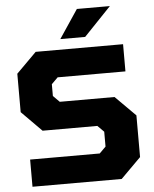

<svg xmlns="http://www.w3.org/2000/svg" viewBox="-62 -1003 846 1055"><g transform="rotate(-5 361.0 -476.0)"><path d="M297 -795 402 -952H584L434 -795ZM74 0V-150H458L493 -185V-267L458 -302H156L45 -414V-626L156 -737H638V-587H264L229 -552V-487L264 -452H566L677 -341V-111L566 0Z"/></g></svg>

Font: Tomorrow
Style: Bold
Weight: 700
Designer: Tony de Marco, Monica Rizzolli
Foundry: Just in Type
Version: Version 2.002